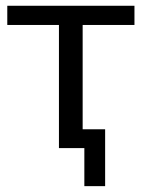

<svg xmlns="http://www.w3.org/2000/svg" viewBox="-20 -506 484 656"><path d="M268.2 130V0H181.4V-420.7H4.9V-486.3H439.4V-420.7H262.4V-64.3H339.2V130Z"/></svg>

Font: Nunito Sans 12pt ExtraLight
Style: Regular
Weight: 200
Designer: Vernon Adams
Foundry: Vernon Adams
Version: Version 3.101;gftools[0.9.27]